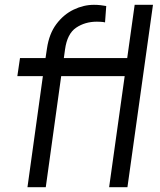

<svg xmlns="http://www.w3.org/2000/svg" viewBox="-20 -777 664 797"><path d="M94 0 158 -461H52L63 -536H169L175 -576Q184 -637 214 -677Q244 -717 285.5 -737Q327 -757 370 -757Q384 -757 397.5 -755.5Q411 -754 421 -752L416 -684Q409 -686 397.5 -686.5Q386 -687 382 -687Q333 -687 296 -662Q259 -637 250 -572L245 -536H546L535 -461H234L170 0ZM433 0 539 -757H615L509 0Z"/></svg>

Font: Plus Jakarta Sans
Style: Italic
Weight: 400
Italic angle: -8°
Designer: Gumpita Rahayu
Foundry: Tokotype
Version: Version 2.006